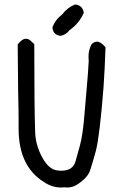

<svg xmlns="http://www.w3.org/2000/svg" viewBox="-20 -829 540 857"><path d="M250 -669Q217 -673 214 -706Q226 -741 258 -765Q281 -796 316 -809Q349 -805 354 -772Q334 -725 290 -694Q274 -673 250 -669ZM280 8 266 7 254 8Q212 8 177 -16Q63 -86 63 -255V-299Q63 -340 61 -419L59 -631L70 -643Q83 -656 96 -656Q109 -656 121 -643L133 -632Q133 -347 137 -238Q139 -180 169 -125.5Q199 -71 238 -68L252 -67Q280 -67 295.5 -77.5Q311 -88 317 -108.5Q323 -129 336.5 -178.5Q350 -228 357 -318Q362 -383 368 -447Q373 -501 376 -556L375 -576Q375 -606 389 -632Q401 -643 413 -643Q430 -643 451 -618Q448 -525 442 -438Q425 -222 408 -156Q393 -101 382 -68Q371 -35 324 -5Q304 8 280 8Z"/></svg>

Font: Xiaolai SC
Style: Regular
Weight: 400
Designer: Nozomi Seto 瀬戸のぞみ
Version: Version 3.11;December 4, 2020;FontCreator 13.0.0.2613 64-bit